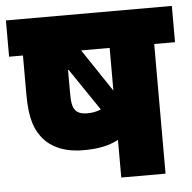

<svg xmlns="http://www.w3.org/2000/svg" viewBox="-48 -670 717 717"><g transform="rotate(-5 311.0 -311.0)"><path d="M622 -622H0V-486H52V-340C52 -244 71 -203 99 -170C125 -140 172 -114 246 -114C300 -114 339 -121 378 -141V0H544V-486H622ZM377 -486V-326L270 -486ZM229 -265C217 -280 215 -297 215 -339V-421L324 -260C308 -253 291 -250 273 -250C250 -250 237 -256 229 -265Z"/></g></svg>

Font: Noto Sans SemiCondensed Black
Style: Italic
Weight: 900
Width: 4
Italic angle: -12°
Designer: Monotype Design Team
Foundry: Monotype Imaging Inc.
Version: Version 2.013